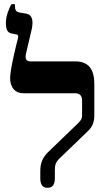

<svg xmlns="http://www.w3.org/2000/svg" viewBox="-20 -883 506 910"><path d="M205 7C228 7 240 -7 240 -38V-76C240 -102 244 -115 264 -134L395 -260C419 -283 427 -304 427 -338V-486C427 -552 401 -592 338 -592H126C105 -592 98 -603 103 -628L130 -743C140 -788 131 -813 106 -818L76 -823C56 -826 51 -835 51 -854V-863H34C24 -845 8 -810 8 -776C8 -745 14 -728 36 -724L58 -720C66 -718 68 -713 65 -701C59 -679 28 -555 28 -513C28 -468 52 -441 90 -441H336C357 -441 369 -430 369 -407V-337C369 -321 365 -314 349 -298L210 -164C181 -136 171 -110 171 -72V-38C171 -6 183 7 205 7Z"/></svg>

Font: Noto Serif Hebrew SemiCondensed
Style: Bold
Weight: 700
Width: 4
Designer: Monotype Design Team
Foundry: Monotype Imaging Inc.
Version: Version 2.004